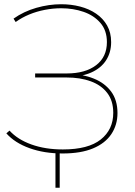

<svg xmlns="http://www.w3.org/2000/svg" viewBox="-20 -722 638 907"><path d="M276 3Q189 3 119.5 -22Q50 -47 10 -92L25 -105Q63 -63 128.5 -39.5Q194 -16 277 -16Q397 -16 456 -63Q515 -110 515 -189Q515 -246 486.5 -283Q458 -320 408.5 -338Q359 -356 294 -356H146V-375H295Q383 -375 434 -414Q485 -453 485 -523Q485 -578 454.5 -613.5Q424 -649 375 -666Q326 -683 269 -683Q231 -683 192 -675.5Q153 -668 118 -653.5Q83 -639 54 -618L44 -634Q92 -668 151.5 -685Q211 -702 269 -702Q316 -702 358.5 -691Q401 -680 434 -657.5Q467 -635 486 -601.5Q505 -568 505 -523Q505 -474 481 -437Q457 -400 411 -379.5Q365 -359 300 -359L304 -372Q370 -372 422.5 -351Q475 -330 505 -289.5Q535 -249 535 -188Q535 -132 506 -88.5Q477 -45 419.5 -21Q362 3 276 3ZM242 165V-10H262V165Z"/></svg>

Font: Montserrat Thin
Style: Regular
Weight: 100
Designer: Julieta Ulanovsky
Foundry: Julieta Ulanovsky
Version: Version 9.000